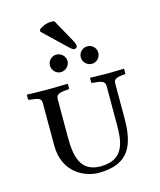

<svg xmlns="http://www.w3.org/2000/svg" viewBox="-118 -868 803 963"><g transform="rotate(-15 284.0 -387.0)"><path d="M256 -782C252 -783 246 -784 241 -784C207 -784 184 -767 176 -761L174 -750L288 -641C304 -626 311 -621 317 -621C325 -621 332 -627 332 -632C332 -639 331 -646 326 -656ZM275 10C436 10 470 -85 470 -224V-400C470 -420 478 -428 509 -432L526 -434C530 -434 532 -436 532 -439V-460L531 -462C531 -462 475 -460 447 -460C417 -460 357 -462 357 -462L355 -460V-439C355 -436 358 -434 362 -434L382 -432C412 -429 425 -422 425 -400V-211C425 -125 424 -19 292 -19C185 -19 171 -109 171 -202V-400C171 -420 182 -429 214 -432L234 -434C238 -434 240 -436 240 -439V-460L239 -462C239 -462 163 -460 135 -460C104 -460 28 -462 28 -462L27 -460V-439C27 -436 30 -434 33 -434L51 -432C83 -428 94 -422 94 -400V-181C94 -36 206 10 275 10ZM337 -573C337 -548 358 -527 383 -527C408 -527 428 -548 428 -573C428 -598 408 -618 383 -618C358 -618 337 -598 337 -573ZM177 -573C177 -548 197 -527 222 -527C247 -527 268 -548 268 -573C268 -598 247 -618 222 -618C197 -618 177 -598 177 -573Z"/></g></svg>

Font: Linux Libertine O C
Style: Regular
Weight: 400
Designer: Philipp H. Poll
Foundry: Philipp H. Poll
Version: Version 4.0.3